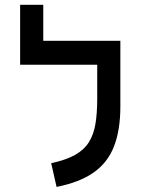

<svg xmlns="http://www.w3.org/2000/svg" viewBox="-20 -752 626 782"><path d="M470.2 -585.9V-488.3H62V-585.9ZM156.2 -548.8H62V-732.4H156.2ZM376 -585.9H470.2V-318.4Q470.2 -222.2 444.3 -155.8Q418.5 -89.4 361.3 -49.3Q304.2 -9.3 210.4 9.3L188.5 -87.4Q248 -100.1 284.9 -120.6Q321.8 -141.1 341.6 -172.1Q361.3 -203.1 368.7 -247.1Q376 -291 376 -351.1Z"/></svg>

Font: Cascadia Code
Style: Regular
Weight: 400
Designer: Aaron Bell
Foundry: Saja Typeworks
Version: Version 2404.023